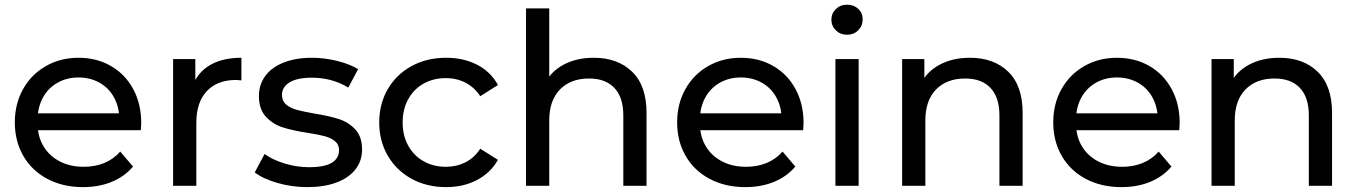

<svg xmlns="http://www.w3.org/2000/svg" viewBox="-20 -777 5677 803"><path d="M42 -265Q42 -342.6 76.4 -404.2Q110.9 -465.9 171.8 -500.6Q232.7 -535.4 308.4 -535.4Q384 -535.4 443.7 -501.1Q503.4 -466.9 537.1 -404.6Q570.7 -342.3 570.7 -262.3Q569.9 -247.4 569 -232.4H118.1V-302.9H517.7L478.9 -278.4Q478.9 -328.3 457.6 -368.2Q436.4 -408.1 397.1 -430.6Q357.7 -453 308.4 -453Q259.1 -453 219.9 -430.6Q180.6 -408.1 158.9 -367.8Q137.3 -327.4 137.3 -275.9V-259.9Q137.3 -207 161.4 -166.1Q185.6 -125.1 229.4 -102.3Q273.1 -79.4 330 -79.4Q377 -79.4 415.8 -95.2Q454.6 -111 482.9 -143.1L536.3 -80.3Q500.6 -38.4 447.1 -16.4Q393.7 5.6 327.4 5.6Q243.1 5.6 178.2 -28.8Q113.3 -63.1 77.6 -124.9Q42 -186.6 42 -265Z M704 -529.9H796.9V-386L787.1 -422.4Q809.9 -477.7 861.5 -506.6Q913.1 -535.4 989.6 -535.4V-440.9Q973.7 -442.6 967.3 -442.6Q888.9 -442.6 845 -395.9Q801.1 -349.3 801.1 -263.4V0H704Z M1045.4 -56 1086.6 -132.9Q1120.9 -108.1 1171.4 -92.9Q1221.9 -77.7 1272.3 -77.7Q1337.1 -77.7 1367.6 -96.2Q1398 -114.7 1398 -149Q1398 -172.6 1381.1 -186.5Q1364.1 -200.4 1337.6 -207.5Q1311.1 -214.6 1267 -221.3Q1202.6 -231.4 1162.1 -244.4Q1121.6 -257.3 1092.2 -288.6Q1062.9 -320 1062.9 -375.9Q1062.9 -423 1089.6 -459.4Q1116.4 -495.9 1166.9 -515.6Q1217.4 -535.4 1284.4 -535.4Q1336.7 -535.4 1390.1 -522.2Q1443.6 -509 1477.7 -487.6L1436.6 -410.7Q1401.4 -432.1 1363.3 -442.1Q1325.1 -452.1 1283.6 -452.1Q1223.1 -452.1 1191.2 -432.6Q1159.3 -413.1 1159.3 -380.1Q1159.3 -354.6 1177.1 -339.6Q1195 -324.7 1221.3 -317.6Q1247.6 -310.4 1295 -302.1Q1357.7 -291.9 1397.6 -279Q1437.4 -266.1 1465.9 -235.8Q1494.3 -205.4 1494.3 -151.6Q1494.3 -103.9 1466.4 -68.3Q1438.4 -32.7 1386.9 -13.6Q1335.3 5.6 1265.4 5.6Q1200.9 5.6 1140.3 -11.9Q1079.7 -29.3 1045.4 -56Z M1566 -265Q1566 -342.7 1601.9 -404.4Q1637.9 -466 1701.4 -500.7Q1765 -535.4 1845.7 -535.4Q1919 -535.4 1975.6 -506.2Q2032.3 -477 2062.6 -421.4L1988.6 -374.7Q1963.9 -412.1 1926.6 -431.3Q1889.3 -450.4 1844.9 -450.4Q1793.3 -450.4 1752.2 -427.6Q1711.1 -404.9 1687.6 -362.6Q1664 -320.4 1664 -265Q1664 -209.4 1687.6 -167.3Q1711.1 -125.1 1752.2 -102.3Q1793.3 -79.4 1844.9 -79.4Q1889.3 -79.4 1926.6 -98.1Q1963.9 -116.9 1988.6 -155.1L2062.6 -108.4Q2031.4 -53.7 1974.8 -24.1Q1918.1 5.6 1845.7 5.6Q1765 5.6 1701.4 -29.2Q1637.9 -64 1601.9 -125.6Q1566 -187.3 1566 -265Z M2180 -742H2277.1V-387.1L2257.1 -425.3Q2283.6 -478 2337.5 -506.7Q2391.4 -535.4 2463.3 -535.4Q2563.7 -535.4 2623.9 -476.9Q2684 -418.4 2684 -305V0H2586.9V-293.9Q2586.9 -370 2549.5 -409.4Q2512.1 -448.7 2443.7 -448.7Q2366.7 -448.7 2321.9 -402.8Q2277.1 -356.9 2277.1 -273.3V0H2180Z M2812 -265Q2812 -342.6 2846.4 -404.2Q2880.9 -465.9 2941.8 -500.6Q3002.7 -535.4 3078.4 -535.4Q3154 -535.4 3213.7 -501.1Q3273.4 -466.9 3307.1 -404.6Q3340.7 -342.3 3340.7 -262.3Q3339.9 -247.4 3339 -232.4H2888.1V-302.9H3287.7L3248.9 -278.4Q3248.9 -328.3 3227.6 -368.2Q3206.4 -408.1 3167.1 -430.6Q3127.7 -453 3078.4 -453Q3029.1 -453 2989.9 -430.6Q2950.6 -408.1 2928.9 -367.8Q2907.3 -327.4 2907.3 -275.9V-259.9Q2907.3 -207 2931.4 -166.1Q2955.6 -125.1 2999.4 -102.3Q3043.1 -79.4 3100 -79.4Q3147 -79.4 3185.8 -95.2Q3224.6 -111 3252.9 -143.1L3306.3 -80.3Q3270.6 -38.4 3217.1 -16.4Q3163.7 5.6 3097.4 5.6Q3013.1 5.6 2948.2 -28.8Q2883.3 -63.1 2847.6 -124.9Q2812 -186.6 2812 -265Z M3474 -529.9H3571.1V0H3474ZM3457.1 -694.6Q3457.1 -721 3475.9 -739.2Q3494.6 -757.4 3522.6 -757.4Q3550.7 -757.4 3569.4 -740.1Q3588 -722.7 3588 -696.3Q3588 -669.1 3569.4 -650.4Q3550.7 -631.7 3522.6 -631.7Q3494.6 -631.7 3475.9 -650Q3457.1 -668.3 3457.1 -694.6Z M3753 -529.9H3845.9V-387.1L3830.1 -425.3Q3856.6 -478 3910.5 -506.7Q3964.4 -535.4 4036.3 -535.4Q4136.7 -535.4 4196.9 -476.9Q4257 -418.4 4257 -305V0H4159.9V-293.9Q4159.9 -370 4122.5 -409.4Q4085.1 -448.7 4016.7 -448.7Q3939.7 -448.7 3894.9 -402.8Q3850.1 -356.9 3850.1 -273.3V0H3753Z M4385 -265Q4385 -342.6 4419.4 -404.2Q4453.9 -465.9 4514.8 -500.6Q4575.7 -535.4 4651.4 -535.4Q4727 -535.4 4786.7 -501.1Q4846.4 -466.9 4880.1 -404.6Q4913.7 -342.3 4913.7 -262.3Q4912.9 -247.4 4912 -232.4H4461.1V-302.9H4860.7L4821.9 -278.4Q4821.9 -328.3 4800.6 -368.2Q4779.4 -408.1 4740.1 -430.6Q4700.7 -453 4651.4 -453Q4602.1 -453 4562.9 -430.6Q4523.6 -408.1 4501.9 -367.8Q4480.3 -327.4 4480.3 -275.9V-259.9Q4480.3 -207 4504.4 -166.1Q4528.6 -125.1 4572.4 -102.3Q4616.1 -79.4 4673 -79.4Q4720 -79.4 4758.8 -95.2Q4797.6 -111 4825.9 -143.1L4879.3 -80.3Q4843.6 -38.4 4790.1 -16.4Q4736.7 5.6 4670.4 5.6Q4586.1 5.6 4521.2 -28.8Q4456.3 -63.1 4420.6 -124.9Q4385 -186.6 4385 -265Z M5047 -529.9H5139.9V-387.1L5124.1 -425.3Q5150.6 -478 5204.5 -506.7Q5258.4 -535.4 5330.3 -535.4Q5430.7 -535.4 5490.9 -476.9Q5551 -418.4 5551 -305V0H5453.9V-293.9Q5453.9 -370 5416.5 -409.4Q5379.1 -448.7 5310.7 -448.7Q5233.7 -448.7 5188.9 -402.8Q5144.1 -356.9 5144.1 -273.3V0H5047Z"/></svg>

Font: iiserrat Thin
Style: Regular
Weight: 100
Designer: Akira Ohta
Foundry: Akira Ohta
Version: Version 1.200;Glyphs 3.3.1 (3343)